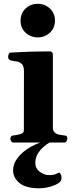

<svg xmlns="http://www.w3.org/2000/svg" viewBox="-20 -761 394 1025"><path d="M51.8 0Q43.5 0 39.3 -7.3Q35.2 -14.6 35.2 -20Q35.2 -36.6 51.3 -37.9Q69.3 -39.6 88.4 -45.2Q107.4 -50.8 107.4 -64.5L107.9 -379.9Q107.9 -410.2 95.2 -420.9Q82.5 -431.6 65.4 -433.6Q48.3 -435.5 35.2 -439Q30.3 -441.4 26.9 -445.3Q23.4 -449.2 23.4 -458.5Q23.4 -464.4 26.4 -471.9Q29.3 -479.5 35.2 -480Q105 -484.4 161.3 -485.6Q217.7 -486.8 247.6 -486.8Q251.5 -486.8 256.8 -482.9Q262.2 -479 262.2 -467.1V-80.6Q262.2 -61.8 272.2 -53.3Q282.2 -44.8 296.1 -42.2Q310.1 -39.6 321.8 -38.1Q332 -37.1 335.7 -34.2Q339.4 -31.2 339.4 -20Q339.4 -14.6 335.2 -7.3Q331.1 0 322.8 0ZM181.6 -561.5Q143.6 -561.5 116.7 -586.4Q89.8 -611.3 89.8 -650.9Q89.8 -690.4 116.7 -715.6Q143.6 -740.7 181.6 -740.7Q219.2 -740.7 246.3 -715.6Q273.4 -690.4 273.4 -650.9Q273.4 -611.3 246.3 -586.4Q219.2 -561.5 181.6 -561.5ZM264.6 -24.9 276.9 -18.1Q168.5 34.7 168.5 108.4Q168.5 137.7 192.1 155.8Q215.8 173.8 241.2 173.8Q255.4 173.8 265.9 171.9Q276.4 169.9 293.5 160.6Q297.4 158.2 303 167Q308.6 175.8 308.6 188Q308.6 204.1 295.9 213.9Q278.8 227.1 248.5 235.6Q218.3 244.1 188 244.1Q117.7 244.1 83.7 215.8Q49.8 187.5 49.8 147.5Q49.8 112.8 75.2 80.3Q100.6 47.9 143.8 23.2Q187 -1.5 240.2 -12.2Z"/></svg>

Font: Gelasio
Style: Regular
Weight: 400
Designer: Eben Sorkin
Foundry: Eben Sorkin
Version: Version 1.008